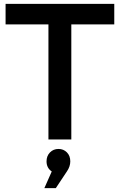

<svg xmlns="http://www.w3.org/2000/svg" viewBox="-20 -720 619 991"><path d="M8.8 -594.2V-700.2H569.8V-594.2H348.1V0H230V-594.2ZM209 251 247.1 165Q220.2 147 220.2 112.8Q220.2 85 237.8 66.9Q255.4 48.8 282.2 48.8Q307.6 48.8 325.2 66.4Q342.8 84 342.8 112.8Q342.8 139.6 325.2 165L268.1 251Z"/></svg>

Font: Trueno
Style: Regular
Weight: 400
Designer: Julieta Ulanovsky
Foundry: Julieta Ulanovsky
Version: Version 3.001b | FøM Fix